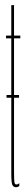

<svg xmlns="http://www.w3.org/2000/svg" viewBox="-20 -742 107 766"><path d="M6 -352V-363H56V-352ZM44 5Q33.5 5 29.2 -4.5Q25 -14 25 -50V-589H4V-600H25V-721.5H36V-600H61V-589H36V-59Q36 -23 37.5 -14.5Q39 -6 46 -6Q51 -6 57 -11V0Q51 5 44 5Z"/></svg>

Font: Anybody UltraCondensed Thin
Style: Regular
Weight: 100
Width: 1
Designer: Tyler Finck
Foundry: Etcetera Type Company
Version: Version 1.110